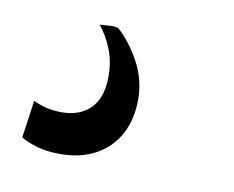

<svg xmlns="http://www.w3.org/2000/svg" viewBox="-41 -72 416 341"><g transform="rotate(10 166.5 98.0)"><path d="M84.5 217.5Q62.5 217.5 44.2 212.5Q26 207.5 14 200L23.5 132.5Q34 137.5 46.8 140.8Q59.5 144 76 144Q108.5 143.5 127 124.5Q145.5 105.5 146 69.5Q146.5 41.5 137.5 18.8Q128.5 -4 114.5 -21L138.5 -22.5L148 -21Q171 0 188 31.2Q205 62.5 205 98Q205 133.5 190.8 160.5Q176.5 187.5 149.2 202.5Q122 217.5 84.5 217.5Z"/></g></svg>

Font: Merriweather 96pt Medium
Style: Italic
Weight: 500
Italic angle: -7.8°
Version: Version 2.101